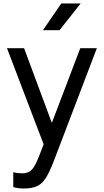

<svg xmlns="http://www.w3.org/2000/svg" viewBox="-20 -829 595 1100"><path d="M20 0ZM535 -553 290 89Q264 157 243 190Q222 223 193.5 237Q165 251 115 251Q86 251 56 243V158Q82 164 108 164Q142 164 161.5 144Q181 124 204 65L230 -2L20 -553H118L277 -125L440 -553ZM331 -809H442L321 -656H226Z"/></svg>

Font: Biryani
Style: Regular
Weight: 400
Designer: Dan Reynolds and Mathieu Reguer
Foundry: Dan Reynolds and Mathieu Reguer
Version: Version 1.004; ttfautohint (v1.1) -l 5 -r 5 -G 72 -x 0 -D la